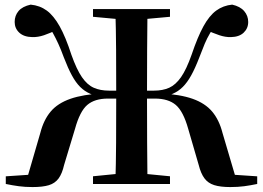

<svg xmlns="http://www.w3.org/2000/svg" viewBox="-20 -779 1113 813"><path d="M373.8 0V-32.6L522.3 -47.3H549.1L699.8 -32.6V0ZM373.8 -707.9V-740.5H699.8V-707.9L549.1 -694.2H522.3ZM468.4 0Q471.1 -85.2 471.6 -174.7Q472.1 -264.3 472.1 -366.3V-385.7Q472.1 -479 471.6 -566.9Q471.1 -654.9 468.4 -740.5H604.5Q603.5 -655.9 603 -568.7Q602.5 -481.5 602.5 -385.7V-366.3Q602.5 -266 603 -176.3Q603.5 -86.6 604.5 0ZM821.3 -80.8 776.8 -233.9Q756.1 -307.6 724.4 -334.6Q692.6 -361.6 635.7 -361.6H533.5V-395.2H631.9Q669 -395.2 696.4 -407.4Q723.7 -419.7 746.5 -452.2Q769.3 -484.8 791.3 -547.2Q816.7 -622.6 841.5 -667.7Q866.2 -712.7 895.6 -734.2Q925.1 -755.7 963.2 -759.4Q997 -751.8 1014 -732Q1031 -712.2 1031 -686Q1031 -659 1011.9 -640.8Q992.9 -622.6 957.8 -621.9Q934.7 -621.2 908.6 -629.9Q882.5 -638.6 845.5 -655.6L898.3 -683.2Q881.2 -658.5 869 -637.8Q856.8 -617.2 846.8 -593.6Q836.8 -570 824.2 -536.4Q806.3 -489.8 789.5 -459.6Q772.7 -429.4 754 -410.9Q735.4 -392.4 711.8 -382.1Q688.2 -371.8 655.7 -365.3L657.7 -383.8Q742.6 -379.4 795.7 -360.6Q848.7 -341.8 878.4 -306.5Q908.1 -271.2 922.1 -216.4L982.5 -11.8L913.9 -42.8L1069.1 -32.4V0Q1041 5.9 1014.4 9.5Q987.7 13.1 955.2 13.1Q913 13.1 886.9 4.8Q860.8 -3.5 845.7 -23.9Q830.5 -44.2 821.3 -80.8ZM251.5 -80.8Q243 -43.5 227.9 -23.1Q212.7 -2.7 186.7 5.2Q160.6 13.1 117.7 13.1Q86.1 13.1 59.5 9.5Q32.9 5.9 4.5 0V-32.4L159.9 -42.8L91.3 -11.8L150.8 -216.4Q164.8 -271.2 194.5 -306.5Q224.2 -341.8 278.1 -360.6Q331.9 -379.4 416.5 -383.8L416.8 -365.3Q385.4 -371.8 361.8 -382.1Q338.2 -392.4 319.5 -410.9Q300.9 -429.4 284.5 -459.6Q268 -489.8 250.1 -536.4Q237.8 -570 226.9 -593.6Q216.1 -617.2 204.7 -637.8Q193.4 -658.5 176.3 -683.2L227 -655.6Q192.3 -638.6 166.5 -629.9Q140.6 -621.2 116.5 -621.9Q81 -622.6 61.5 -640.8Q42.1 -659 42.1 -686Q42.1 -712.9 58.6 -732.4Q75.1 -751.8 109.9 -759.4Q148.8 -755.7 178.1 -734.2Q207.3 -712.7 232.6 -667.7Q257.9 -622.6 282.3 -547.2Q304.5 -484.8 327 -452.2Q349.4 -419.7 377.1 -407.4Q404.8 -395.2 441.6 -395.2H539.6V-361.6H437.2Q380.9 -361.6 349.5 -334.6Q318.1 -307.6 297.8 -233.9Z"/></svg>

Font: Noto Serif KR ExtraLight
Style: Regular
Weight: 200
Designer: Ryoko NISHIZUKA 西塚涼子 (kana & ideographs); Frank Grießhammer (Latin, Greek & Cyrillic); Wenlong ZHANG 张文龙 (bopomofo); San
Foundry: Adobe
Version: Version 2.002-H1;hotconv 1.1.0;makeotfexe 2.6.0